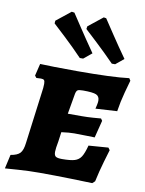

<svg xmlns="http://www.w3.org/2000/svg" viewBox="-89 -835 684 904"><g transform="rotate(10 253.0 -382.5)"><path d="M255 -82Q295 -82 315 -88Q335 -94 346 -111Q357 -128 367 -166L461 -173L469 -162Q465 -149 451.5 -103Q438 -57 427 -6L415 5Q392 4 313 2Q234 0 161 0Q111 0 61.5 3.5Q12 7 -2 8L13 -59Q45 -64 58 -78Q71 -92 75 -127L110 -396Q111 -404 111 -416Q111 -429 107 -433.5Q103 -438 92 -438L70 -437L62 -447L76 -505Q94 -504 145 -503Q196 -502 253 -502Q423 -502 501 -512L508 -501Q504 -488 491.5 -441.5Q479 -395 472 -349L369 -343Q370 -347 373 -360Q376 -373 376 -382Q376 -403 360 -410Q344 -417 297 -417Q277 -417 271 -413Q265 -409 262 -395L245 -297H313Q338 -297 365 -299Q392 -301 403 -302L410 -292L389 -209Q379 -209 350.5 -210Q322 -211 291 -211Q267 -211 230 -206L224 -162Q217 -125 217 -110Q217 -93 225 -87.5Q233 -82 255 -82ZM110 -705 111 -718 180 -773 193 -771Q203 -756 235 -707.5Q267 -659 310 -597L271 -565H255Q211 -611 167 -652Q123 -693 110 -705ZM262 -705 264 -718 333 -773 345 -771Q355 -756 390.5 -702.5Q426 -649 463 -597L424 -565H408Q363 -611 319 -652Q275 -693 262 -705Z"/></g></svg>

Font: Alegreya SC ExtraBold
Style: Italic
Weight: 800
Italic angle: -7°
Designer: Juan Pablo del Peral
Foundry: Huerta Tipografica
Version: Version 2.007; ttfautohint (v1.6)